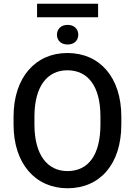

<svg xmlns="http://www.w3.org/2000/svg" viewBox="-20 -1007 728 1037"><path d="M635.3 -376.5C635.3 -590.3 518.1 -720.7 343.8 -720.7C172.9 -720.7 53.2 -590.3 53.2 -376.5V-334.5C53.2 -120.1 173.8 9.8 344.7 9.8C519.5 9.8 635.3 -120.1 635.3 -334.5ZM522.5 -334.5C522.5 -171.4 458 -83 344.7 -83C234.9 -83 166 -171.9 166 -334.5V-377.4C166 -539.1 234.4 -627.4 343.8 -627.4C456.5 -627.4 522.5 -539.6 522.5 -377.4ZM287.6 -819.3C287.6 -789.6 308.6 -766.6 345.2 -766.6C381.8 -766.6 402.8 -789.6 402.8 -819.3C402.8 -849.1 381.8 -872.6 345.2 -872.6C308.6 -872.6 287.6 -849.1 287.6 -819.3ZM509.8 -986.8H180.2V-913.6H509.8Z"/></svg>

Font: Bert Sans Medium
Style: Regular
Weight: 500
Designer: Christian Robertson (Google), Cristiano Sobral
Foundry: Google, Cristiano Sobral
Version: Version 3.101